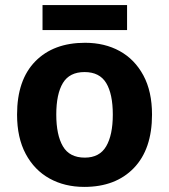

<svg xmlns="http://www.w3.org/2000/svg" viewBox="-20 -724 665 754"><path d="M577 -274Q577 -138 505.5 -64Q434 10 311 10Q234 10 174.5 -23Q115 -56 81 -119.5Q47 -183 47 -274Q47 -410 118.5 -483Q190 -556 314 -556Q391 -556 450 -523.5Q509 -491 543 -428Q577 -365 577 -274ZM201 -274Q201 -194 227 -149.5Q253 -105 313 -105Q371 -105 397 -149.5Q423 -194 423 -274Q423 -355 397 -398Q371 -441 312 -441Q253 -441 227 -398Q201 -355 201 -274ZM479 -704V-606H147V-704Z"/></svg>

Font: Noto Sans Meetei Mayek
Style: Bold
Weight: 700
Designer: Monotype Design Team and Neelakash Kshetrimayum
Foundry: Monotype Imaging Inc.
Version: Version 2.002; ttfautohint (v1.8.4.7-5d5b)